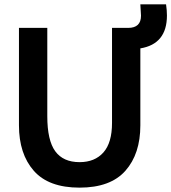

<svg xmlns="http://www.w3.org/2000/svg" viewBox="-20 -834 786 881"><path d="M494 -706H568Q627 -706 627 -762Q627 -769 624 -814H742Q746 -786 746 -763Q746 -632 624 -612V-259Q624 -128 555.5 -50.5Q487 27 345 27Q203 27 135 -50.5Q67 -128 67 -259V-706H197V-301Q197 -190 233.5 -140Q270 -90 345 -90Q415 -90 454.5 -134.5Q494 -179 494 -270Z"/></svg>

Font: Repo
Style: DemiBold
Weight: 600
Designer: Stefan Peev
Foundry: Context Ltd
Version: Version 001.000